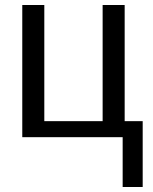

<svg xmlns="http://www.w3.org/2000/svg" viewBox="-20 -548 613 767"><path d="M157 -528V-64H390V-528H478V-64H550V199H470V0H69V-528Z"/></svg>

Font: Libra Sans
Style: Regular
Weight: 400
Foundry: Context Ltd
Version: Version 1.000; ttfautohint (v1.3)